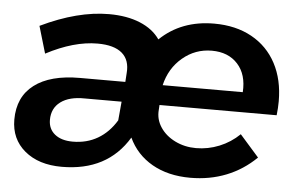

<svg xmlns="http://www.w3.org/2000/svg" viewBox="-44 -603 1049 671"><g transform="rotate(5 481.0 -267.0)"><path d="M15 -144Q15 -224 71 -266.5Q127 -309 231 -309H390L392 -340Q396 -386 368 -410Q340 -434 282 -434Q199 -434 102 -383L74 -478Q203 -540 313 -540Q376 -540 422 -521Q468 -502 492 -467Q567 -539 682 -539Q758 -539 814 -508Q870 -477 900 -420.5Q930 -364 930 -288Q930 -265 927 -239H516L515 -222Q512 -189 530.5 -161Q549 -133 582.5 -116.5Q616 -100 656 -100Q698 -100 737.5 -116Q777 -132 808 -162L875 -86Q829 -41 771 -18Q713 5 645 5Q567 5 511 -27Q455 -59 428 -117Q354 6 194 6Q113 6 64 -35Q15 -76 15 -144ZM802 -309Q806 -371 773 -407.5Q740 -444 682 -444Q624 -444 579.5 -406.5Q535 -369 521 -309ZM377 -173 383 -239H254Q200 -240 169.5 -217.5Q139 -195 139 -154Q139 -122 162 -103.5Q185 -85 225 -85Q274 -85 312.5 -107.5Q351 -130 377 -173Z"/></g></svg>

Font: Gontserrat Medium
Style: Italic
Weight: 500
Italic angle: -11.3°
Designer: Julieta Ulanovsky
Foundry: Julieta Ulanovsky
Version: Version 6.001